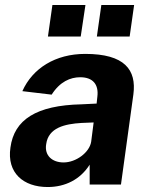

<svg xmlns="http://www.w3.org/2000/svg" viewBox="-20 -743 603 773"><path d="M324 -723H191L173 -596H305ZM520 -723H388L370 -596H502ZM172 10C242 10 303 -20 341 -80V0H467L517 -363C530 -462 482 -526 323 -526C203 -526 111 -468 70 -376L188 -362C221 -414 263 -432 303 -432C354 -432 378 -403 372 -354L369 -326L308 -323C126 -319 37 -261 22 -149C7 -47 74 10 172 10ZM236 -89C191 -89 158 -116 166 -163C175 -229 241 -244 308 -248L357 -250L347 -172C340 -129 286 -89 236 -89Z"/></svg>

Font: United Sans
Style: Bold Italic
Weight: 700
Italic angle: -8°
Designer: Pablo Impallari, Rodrigo Fuenzalida (Modified by Dan O. Williams)
Version: Version 1.000;PS 001.000;hotconv 1.0.88;makeotf.lib2.5.64775